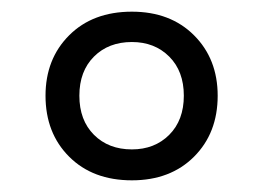

<svg xmlns="http://www.w3.org/2000/svg" viewBox="-20 -768 451 329"><path d="M206 -459Q139 -459 98.5 -499.5Q58 -540 58 -604Q58 -667 98.5 -707.5Q139 -748 206 -748Q272 -748 312.5 -707.5Q353 -667 353 -604Q353 -540 312.5 -499.5Q272 -459 206 -459ZM206 -512Q245 -512 270 -537Q295 -562 295 -604Q295 -646 270 -671Q245 -696 206 -696Q166 -696 141 -671Q116 -646 116 -604Q116 -562 141 -537Q166 -512 206 -512Z"/></svg>

Font: LINE Seed Sans
Style: Regular
Weight: 400
Designer: LINE VX Design & Dalton Maag Ltd & Sandoll Inc
Foundry: Dalton Maag Ltd
Version: Version 1.003